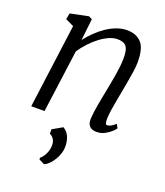

<svg xmlns="http://www.w3.org/2000/svg" viewBox="-151 -671 901 1046"><g transform="rotate(20 299.0 -147.5)"><path d="M189 -432.5Q209.5 -459.5 234.8 -484Q260 -508.5 288.2 -527.5Q316.5 -546.5 346.2 -557.2Q376 -568 406 -568Q457.5 -568 487.8 -536.5Q518 -505 518 -424Q518 -400 513.5 -369Q509 -338 503.2 -306Q497.5 -274 492.5 -247Q488 -222 482.2 -192.2Q476.5 -162.5 472 -132.8Q467.5 -103 466.5 -78.5Q466 -62 468.8 -53Q471.5 -44 478 -44Q488 -44 499.8 -50Q511.5 -56 526 -69.5L538 -47Q535 -41.5 520.5 -27.5Q506 -13.5 484.2 -1.8Q462.5 10 436 10Q419 10 406.8 4Q394.5 -2 388.2 -14.8Q382 -27.5 383 -48.5Q384 -65.5 386.8 -87Q389.5 -108.5 393.8 -132Q398 -155.5 402.5 -178.8Q407 -202 411 -222.5Q415 -244 419.8 -268.5Q424.5 -293 428.8 -319Q433 -345 435.8 -370.2Q438.5 -395.5 438.5 -418Q438.5 -451.5 432 -470Q425.5 -488.5 411 -496.2Q396.5 -504 371.5 -504Q349.5 -504 324 -492.8Q298.5 -481.5 272.8 -462Q247 -442.5 223.2 -417Q199.5 -391.5 181 -363.5L132 0H55L120 -488L71.5 -511L78.5 -546.5L183.5 -568L203 -558ZM228 273 196 257V247.5Q212 234.5 223.2 210.8Q234.5 187 234.5 161Q234.5 140.5 225.2 126.2Q216 112 201.5 106.5V80.5L259 47.5Q282 61.5 292.2 83.2Q302.5 105 304.5 134Q306.5 166.5 293.5 196.8Q280.5 227 261.8 247.8Q243 268.5 228 273Z"/></g></svg>

Font: Merriweather Light 18pt Light
Style: Italic
Weight: 300
Italic angle: -7.8°
Version: Version 2.101